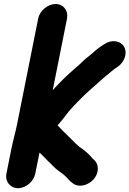

<svg xmlns="http://www.w3.org/2000/svg" viewBox="-20 -768 664 985"><path d="M38.7 -6 12.9 123C4.9 163.1 32.5 197.5 72.6 197.5C112.9 197.5 153 162.8 160.9 123L182.6 14.6C188.8 20.4 195.5 26.4 201.3 32.4L214.6 46.5C227.1 59 230.2 62.9 242.5 73.8L253.8 85.4C271.6 104.4 293.2 116.2 311.2 132.1C325.2 143.7 334.8 159.9 353.8 172.6C385.2 197.1 434.3 181.7 460.1 151.9C492.3 114.7 486 69.6 460 49.6C453.5 44.6 455.9 46.6 453.2 43.2C435.5 21 410.9 0.7 386 -15.5C372.9 -27 360.5 -38.9 347.6 -52.5L333.1 -66.8C312.1 -86.2 296.8 -102.3 275.5 -125.2C290.5 -142.6 299.9 -152.4 315.9 -174.3C336.7 -204 371.9 -239.2 399 -266.2C426.3 -293.9 451.2 -314.8 481.3 -341.5C499 -357.1 502.3 -360.6 513.7 -370.2L536.5 -389.2C550.4 -400.7 553.9 -404.1 570 -416.3L583.5 -425.1C618.5 -449.2 635.8 -496 616 -529.3C598.3 -559 552.8 -567.4 514.3 -540.9L500.7 -532C481.1 -519.2 469 -508.8 451.2 -492.6L436.4 -480.2C427.7 -474 417.9 -465.9 410.9 -458.9C398.1 -446.5 379.7 -429.6 363.2 -415.8C353.5 -407.7 345.4 -399.3 336.2 -391.7C311.6 -369.9 288.6 -346.2 265.1 -321.4C259.5 -315.3 256.2 -311.5 250.4 -304.9L323.9 -673C331.8 -712.8 305.6 -747.5 265.2 -747.5C225.2 -747.5 183.9 -713.1 175.9 -673L67.1 -128C58.5 -85.4 47.2 -48.4 38.7 -6Z"/></svg>

Font: Smoothie
Style: SeBdIt
Weight: 600
Foundry: Cannot Into Space Fonts
Version: Version 0.8